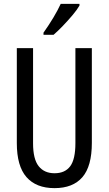

<svg xmlns="http://www.w3.org/2000/svg" viewBox="-20 -963 562 993"><path d="M455 -224Q455 -103 406 -46.5Q357 10 262 10Q167 10 117 -47Q67 -104 67 -223V-714H151V-222Q151 -140 180 -103.5Q209 -67 262 -67Q316 -67 343 -103Q370 -139 370 -223V-714H455ZM391 -934Q379 -913 355 -884.5Q331 -856 304.5 -828.5Q278 -801 257 -783H205V-794Q263 -876 294 -943H391Z"/></svg>

Font: Noto Sans Sinhala UI ExtraCondensed
Style: Regular
Weight: 400
Width: 2
Designer: Jelle Bosma - Monotype Design Team
Foundry: Monotype Imaging Inc.
Version: Version 2.006; ttfautohint (v1.8.4.7-5d5b)